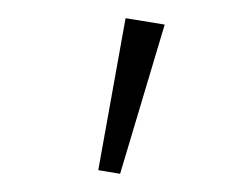

<svg xmlns="http://www.w3.org/2000/svg" viewBox="-20 -759 274 211"><path d="M112 -568 88 -572 118 -739 161 -732Z"/></svg>

Font: Cantarell Light
Style: Regular
Weight: 300
Designer: Dave Crossland, Nikolaus Waxweiler, Florian Fecher, Jacques Le Bailly, Eben Sorkin, Alexei Vanyashin, Alexios Zavras, Em
Version: Version 0.303